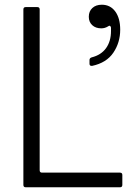

<svg xmlns="http://www.w3.org/2000/svg" viewBox="-20 -793 553 813"><path d="M89 0Q79 0 79 -10V-753Q79 -763 89 -763H138Q148 -763 148 -753V-72Q148 -62 158 -62H488Q498 -62 498 -52V-10Q498 0 488 0ZM368 -514Q359 -514 359 -523V-539Q359 -547 368 -550Q408 -560 429 -589Q450 -618 450 -662V-676Q449 -682 445.5 -683.5Q442 -685 437 -681Q424 -673 409 -673Q385 -673 370.5 -686.5Q356 -700 356 -722Q356 -745 371 -759Q386 -773 411 -773Q447 -773 468 -744.5Q489 -716 489 -667Q489 -613 460 -570Q431 -527 370 -514Z"/></svg>

Font: Open Sauce Two Light
Style: Regular
Weight: 300
Designer: Alfredo Marco Pradil
Foundry: Creative Sauce Fz LLC
Version: Version 1.477